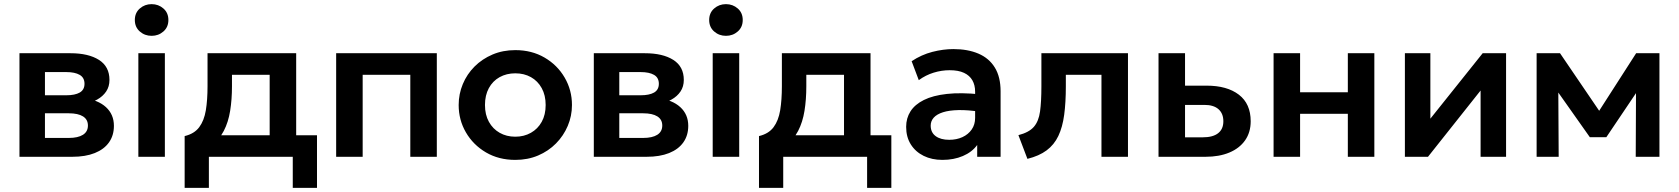

<svg xmlns="http://www.w3.org/2000/svg" viewBox="-20 -757 8106 927"><path d="M74 0V-500H320.5Q407 -500 457.8 -467.8Q508.5 -435.5 508.5 -371Q508.5 -339 492.5 -315.2Q476.5 -291.5 449 -276.2Q421.5 -261 386.5 -254.5L384.5 -283Q453 -275 491.5 -239.8Q530 -204.5 530 -149.5Q530 -103 506.2 -69.5Q482.5 -36 437.5 -18Q392.5 0 329 0ZM197 -91H312Q356.5 -91 380.5 -106.2Q404.5 -121.5 404.5 -151Q404.5 -180 380.8 -195Q357 -210 312 -210H182.5V-297H300Q342 -297 365 -310.2Q388 -323.5 388 -352.5Q388 -382 364.8 -395.5Q341.5 -409 300 -409H197Z M648 0V-500H776V0ZM712 -584Q679 -584 655 -605Q631 -626 631 -660.5Q631 -695 655 -716Q679 -737 712 -737Q745 -737 769 -716Q793 -695 793 -660.5Q793 -626 769 -605Q745 -584 712 -584Z M1282 0V-396H1100V-340.5Q1100 -276.5 1091.2 -222Q1082.5 -167.5 1060.5 -125Q1038.5 -82.5 999.5 -53.8Q960.5 -25 900 -12.5L871.5 -100Q918 -111 941.8 -142.8Q965.5 -174.5 973.8 -224.5Q982 -274.5 982 -340.5V-500H1410V0ZM871.5 150V-100L945.5 -93.5L965.5 -104H1510.5V150H1393.5V0H988.5V150Z M1603 0V-500H2089V0H1961V-396H1731V0Z M2468 15Q2388 15 2326.2 -21.2Q2264.5 -57.5 2229.5 -117.8Q2194.5 -178 2194.5 -250Q2194.5 -303 2214.5 -351Q2234.5 -399 2271.2 -435.8Q2308 -472.5 2358 -493.8Q2408 -515 2468 -515Q2547.5 -515 2609.2 -479Q2671 -443 2706.2 -382.5Q2741.5 -322 2741.5 -250Q2741.5 -197 2721.2 -149.2Q2701 -101.5 2664.5 -64.5Q2628 -27.5 2578 -6.2Q2528 15 2468 15ZM2468 -97Q2510 -97 2543.2 -115.8Q2576.5 -134.5 2595.5 -168.8Q2614.5 -203 2614.5 -250Q2614.5 -297 2595.5 -331.5Q2576.5 -366 2543.5 -384.5Q2510.5 -403 2468 -403Q2425.5 -403 2392.2 -384.5Q2359 -366 2340.2 -331.5Q2321.5 -297 2321.5 -250Q2321.5 -203 2340.5 -168.8Q2359.5 -134.5 2392.5 -115.8Q2425.5 -97 2468 -97Z M2847 0V-500H3093.5Q3180 -500 3230.8 -467.8Q3281.5 -435.5 3281.5 -371Q3281.5 -339 3265.5 -315.2Q3249.5 -291.5 3222 -276.2Q3194.5 -261 3159.5 -254.5L3157.5 -283Q3226 -275 3264.5 -239.8Q3303 -204.5 3303 -149.5Q3303 -103 3279.2 -69.5Q3255.5 -36 3210.5 -18Q3165.5 0 3102 0ZM2970 -91H3085Q3129.5 -91 3153.5 -106.2Q3177.5 -121.5 3177.5 -151Q3177.5 -180 3153.8 -195Q3130 -210 3085 -210H2955.5V-297H3073Q3115 -297 3138 -310.2Q3161 -323.5 3161 -352.5Q3161 -382 3137.8 -395.5Q3114.5 -409 3073 -409H2970Z M3421 0V-500H3549V0ZM3485 -584Q3452 -584 3428 -605Q3404 -626 3404 -660.5Q3404 -695 3428 -716Q3452 -737 3485 -737Q3518 -737 3542 -716Q3566 -695 3566 -660.5Q3566 -626 3542 -605Q3518 -584 3485 -584Z M4055 0V-396H3873V-340.5Q3873 -276.5 3864.2 -222Q3855.5 -167.5 3833.5 -125Q3811.5 -82.5 3772.5 -53.8Q3733.5 -25 3673 -12.5L3644.5 -100Q3691 -111 3714.8 -142.8Q3738.5 -174.5 3746.8 -224.5Q3755 -274.5 3755 -340.5V-500H4183V0ZM3644.5 150V-100L3718.5 -93.5L3738.5 -104H4283.5V150H4166.5V0H3761.5V150Z M4530 15Q4479 15 4439.5 -4.5Q4400 -24 4377.5 -59.8Q4355 -95.5 4355 -144.5Q4355 -186.5 4376 -219.5Q4397 -252.5 4440.5 -274.2Q4484 -296 4551.8 -303.5Q4619.5 -311 4712.5 -301.5L4714.5 -217Q4653.5 -226.5 4608 -225.5Q4562.5 -224.5 4532.8 -215Q4503 -205.5 4488.2 -189Q4473.5 -172.5 4473.5 -150.5Q4473.5 -117.5 4497.5 -99.8Q4521.5 -82 4563 -82Q4598.5 -82 4626.8 -95Q4655 -108 4671.5 -131.8Q4688 -155.5 4688 -188V-314.5Q4688 -346 4674.8 -369.2Q4661.5 -392.5 4634.5 -405.2Q4607.5 -418 4565 -418Q4526 -418 4487.8 -406.2Q4449.5 -394.5 4416 -370L4381.5 -461.5Q4429 -493 4481.5 -506.5Q4534 -520 4583 -520Q4653 -520 4704.2 -498Q4755.5 -476 4783.2 -430.8Q4811 -385.5 4811 -316V0H4698V-57Q4673 -22.5 4629 -3.8Q4585 15 4530 15Z M4940.5 10 4897 -104.5Q4948 -117.5 4971.5 -144.5Q4995 -171.5 5001.5 -219Q5008 -266.5 5008 -340.5V-500H5426V0H5298V-396H5126V-340.5Q5126 -262 5118 -202.5Q5110 -143 5089.8 -100.5Q5069.5 -58 5033.2 -31Q4997 -4 4940.5 10Z M5573.5 0V-500H5701.5V-94H5787Q5836 -94 5861.2 -113.8Q5886.5 -133.5 5886.5 -171.5Q5886.5 -209 5863 -229.8Q5839.5 -250.5 5795.5 -250.5H5686V-343.5H5805.5Q5904.5 -343.5 5961.5 -299.8Q6018.5 -256 6018.5 -171.5Q6018.5 -118 5991.5 -79.5Q5964.5 -41 5915.5 -20.5Q5866.5 0 5800.5 0Z M6129 0V-500H6257V-311.5H6487.5V-500H6615.5V0H6487.5V-207.5H6257V0Z M6763 0V-500H6886V-184L7138.5 -500H7251.5V0H7128.5V-320L6874.5 0Z M7399 0V-500H7509H7512L7729 -181L7674 -180L7879.5 -500H7992V0H7877.5L7879 -354L7903.5 -344L7735.5 -94.5H7656L7479.5 -344.5L7503.5 -354.5L7505.5 0Z"/></svg>

Font: Geologica Roman Medium
Style: Regular
Weight: 500
Designer: Sindre Bremnes, Frode Helland
Foundry: Monokrom Skriftforlag AS
Version: Version 1.010;gftools[0.9.28]